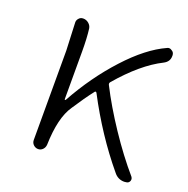

<svg xmlns="http://www.w3.org/2000/svg" viewBox="-103 -637 727 741"><g transform="rotate(20 260.5 -267.0)"><path d="M502 -23.4Q505.9 -18.6 505.9 -12.7Q505.9 -9.8 504.9 -6.8Q501 2.9 491.2 3.9Q487.3 4.9 482.4 4.9Q456.1 4.9 439.5 -16.6Q341.8 -133.8 264.6 -281.2Q262.7 -284.2 260.3 -284.2Q257.8 -284.2 256.8 -282.2Q228.5 -246.1 194.3 -193.4Q157.2 -139.6 154.3 -27.3Q153.3 -15.6 145.5 -7.8Q137.7 0 127 0Q116.2 0 107.9 -7.8Q99.6 -15.6 99.6 -27.3V-394.5L94.7 -508.8Q94.7 -517.6 100.6 -524.4Q107.4 -533.2 119.1 -533.2Q131.8 -533.2 141.6 -524.9Q151.4 -516.6 153.3 -504.9Q158.2 -466.8 158.2 -412.1V-215.8Q158.2 -213.9 160.2 -213.9Q162.1 -213.9 163.1 -215.8Q224.6 -327.1 305.2 -415Q385.7 -502.9 461.9 -537.1Q465.8 -539.1 469.7 -539.1Q475.6 -539.1 480.5 -535.2Q490.2 -530.3 491.2 -518.6Q491.2 -516.6 491.2 -513.7Q491.2 -491.2 468.8 -479.5Q386.7 -438.5 300.8 -337.9Q295.9 -332 299.8 -325.2Q336.9 -252 391.6 -169.9Q446.3 -87.9 502 -23.4Z"/></g></svg>

Font: Gen Jyuu Gothic Light
Style: Regular
Weight: 200
Designer: [Source Han Sans]
Ryoko NISHIZUKA  (kana & ideographs); Paul D. Hunt (Latin, Greek & Cyrillic); Wenlong ZHANG  (bopomofo
Version: Version 1.002.20150607